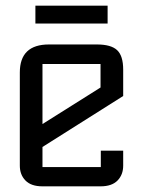

<svg xmlns="http://www.w3.org/2000/svg" viewBox="-20 -658 505 678"><path d="M130 -139V-68H336V-126H415V-73Q415 -41 395 -20.5Q375 0 335 0H130Q90 0 70 -20.5Q50 -41 50 -73V-402Q50 -501 153 -501H322Q372 -501 393.5 -481Q415 -461 415 -412V-319ZM130 -432V-220L335 -349V-432ZM105 -575V-638H360V-575Z"/></svg>

Font: Kelly Slab
Style: Regular
Weight: 400
Designer: Denis Masharov
Foundry: Denis Masharov
Version: Version 1.001